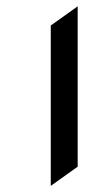

<svg xmlns="http://www.w3.org/2000/svg" viewBox="-20 -517 331 612"><path d="M141.8 75.5V-435.7L227.6 -496.9V14.3Z"/></svg>

Font: Suravaram
Style: Regular
Weight: 400
Designer: Purushoth Kumar Guthula
Foundry: SiliconAndhra, USA.
Version: Version 1.0.4; ttfautohint (v1.2.42-39fb)